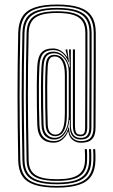

<svg xmlns="http://www.w3.org/2000/svg" viewBox="-20 -727 506 856"><path d="M234 109.5Q173 109.5 135.1 97.1Q97.2 84.8 79.6 58Q62 31.2 61.2 -12.2Q59.8 -93.5 59 -163.4Q58.2 -233.2 58.1 -299Q58 -364.8 58.8 -433.5Q59.5 -502.2 61.2 -581.2Q62.5 -626.2 80.4 -653.8Q98.2 -681.2 135.9 -694Q173.5 -706.8 234 -706.8Q295.5 -706.8 333.5 -694Q371.5 -681.2 389.1 -653.6Q406.8 -626 407 -581Q407.2 -508.8 407.1 -451.8Q407 -394.8 406.8 -346.4Q406.5 -298 406.4 -252.5Q406.2 -207 406 -157.8Q406 -122.2 389.6 -105.9Q373.2 -89.5 337 -90.8Q318 -91.5 303.1 -103.9Q288.2 -116.2 285.2 -139.8H283Q275.5 -119.5 258.6 -105.1Q241.8 -90.8 219.2 -90.8Q186.2 -90.8 167.1 -109.2Q148 -127.8 146.2 -169.2Q145.2 -201.5 144.5 -248.5Q143.8 -295.5 144.1 -344.6Q144.5 -393.8 146.2 -432.5Q148.8 -474.8 165.2 -492.9Q181.8 -511 216 -511Q234.2 -511 250 -501.6Q265.8 -492.2 278 -474.5H280.2L273 -500.5V-506.8H280L287.5 -449.8H285.2Q275.5 -475.8 258.2 -489.8Q241 -503.8 217.8 -503.8Q186.8 -503.8 172.2 -487.2Q157.8 -470.8 155.8 -431.8Q153.8 -392.8 153.4 -343.6Q153 -294.5 153.8 -248Q154.5 -201.5 155.8 -169.8Q157.2 -131.8 174.8 -114.9Q192.2 -98 221 -98Q245.2 -98 262.4 -116Q279.5 -134 285.5 -159H287.8Q287.8 -128 302.1 -113.4Q316.5 -98.8 337 -98Q368.2 -96.8 382.4 -111.5Q396.5 -126.2 396.8 -157.8Q397 -207 397.1 -252.5Q397.2 -298 397.5 -346.2Q397.8 -394.5 397.8 -451.6Q397.8 -508.8 397.8 -581Q397.5 -623.2 381 -649.2Q364.5 -675.2 328.5 -687.2Q292.5 -699.2 234 -699.2Q176.5 -699.2 140.9 -687.2Q105.2 -675.2 88.5 -649.2Q71.8 -623.2 70.5 -581Q68.8 -502 68 -433.4Q67.2 -364.8 67.4 -299Q67.5 -233.2 68.2 -163.5Q69 -93.8 70.5 -12.5Q71.2 28.5 87.8 53.6Q104.2 78.8 140.1 90.4Q176 102 234 102Q290.8 102 326.1 90.5Q361.5 79 378.4 53.9Q395.2 28.8 396.2 -12Q396.8 -23 396.4 -35.9Q396 -48.8 395.2 -62H404.5Q405.2 -49 405.6 -36Q406 -23 405.5 -11.8Q404.5 31.8 386.5 58.4Q368.5 85 331 97.2Q293.5 109.5 234 109.5ZM234 94.5Q179.2 94.5 145.5 83.6Q111.8 72.8 96.1 49.1Q80.5 25.5 80 -12.8Q78.5 -94 77.6 -163.6Q76.8 -233.2 76.6 -299Q76.5 -364.8 77.4 -433.2Q78.2 -501.8 80 -580.8Q81 -620.2 96.6 -644.8Q112.2 -669.2 146 -680.5Q179.8 -691.8 234 -691.8Q289.5 -691.8 323.2 -680.5Q357 -669.2 372.6 -644.9Q388.2 -620.5 388.5 -581Q388.5 -508.8 388.5 -451.8Q388.5 -394.8 388.2 -346.4Q388 -298 387.9 -252.5Q387.8 -207 387.5 -157.8Q387.5 -130 375.5 -117.1Q363.5 -104.2 337 -105Q313.8 -105.8 301.9 -121.9Q290 -138 291 -169.8L291.5 -192H289Q286.2 -165 277.2 -145.5Q268.2 -126 254.1 -115.5Q240 -105 222 -105Q198 -105 182.2 -120.4Q166.5 -135.8 165 -170Q163.8 -201.8 163 -248.1Q162.2 -294.5 162.6 -343.5Q163 -392.5 165 -431.5Q167 -466.5 179.8 -481.6Q192.5 -496.8 219.2 -496.8Q244.2 -496.8 263.8 -477Q283.2 -457.2 289 -427.2H291.2L287.5 -506.8H295.8V-170.5Q295.8 -113.8 337 -112.2Q358.5 -111.5 368.2 -122.6Q378 -133.8 378.2 -158Q378.2 -207 378.5 -252.5Q378.8 -298 378.9 -346.2Q379 -394.5 379.1 -451.6Q379.2 -508.8 379 -580.8Q379 -617.8 364.5 -640.5Q350 -663.2 318.1 -673.8Q286.2 -684.2 234 -684.2Q182.8 -684.2 151.1 -673.6Q119.5 -663 104.9 -640.2Q90.2 -617.5 89.2 -580.5Q87.5 -501.8 86.6 -433.2Q85.8 -364.8 85.9 -299Q86 -233.2 86.9 -163.6Q87.8 -94 89.2 -12.8Q89.8 22.8 104.2 44.8Q118.8 66.8 150.5 76.9Q182.2 87 234 87Q284.8 87 316 76.9Q347.2 66.8 362.1 44.9Q377 23 377.5 -12.8Q378 -23 377.6 -35.8Q377.2 -48.5 376.8 -62H386Q386.8 -48.8 387 -35.9Q387.2 -23 387 -12.5Q386.2 25.8 370.2 49.4Q354.2 73 321 83.8Q287.8 94.5 234 94.5ZM234 79.5Q185.2 79.5 155.6 70Q126 60.5 112.5 40.1Q99 19.8 98.5 -13Q97 -94.2 96.1 -163.9Q95.2 -233.5 95.1 -299.1Q95 -364.8 95.9 -433.2Q96.8 -501.8 98.5 -580.2Q99.2 -614.5 113 -635.8Q126.8 -657 156.2 -666.9Q185.8 -676.8 234 -676.8Q283.2 -676.8 313 -666.9Q342.8 -657 356.2 -636Q369.8 -615 369.8 -580.8Q370 -508.8 369.9 -451.8Q369.8 -394.8 369.5 -346.5Q369.2 -298.2 369.1 -252.8Q369 -207.2 369 -158Q368.8 -137.8 361.4 -128.4Q354 -119 337 -119.5Q319.5 -120 312.2 -131.6Q305 -143.2 305 -170.2V-506.8H314.2V-170.2Q314.2 -145.8 319 -136.5Q323.8 -127.2 337 -126.8Q349.5 -126 354.5 -133Q359.5 -140 359.5 -158Q359.8 -207.2 359.9 -252.8Q360 -298.2 360.2 -346.5Q360.5 -394.8 360.6 -451.6Q360.8 -508.5 360.5 -580.8Q360.5 -612.2 348 -631.8Q335.5 -651.2 307.8 -660.2Q280 -669.2 234 -669.2Q188.8 -669.2 161.2 -660.1Q133.8 -651 121.1 -631.4Q108.5 -611.8 107.8 -580Q106 -501.5 105.1 -433.1Q104.2 -364.8 104.4 -299.1Q104.5 -233.5 105.4 -163.9Q106.2 -94.2 107.8 -13Q108 9.5 115 25.6Q122 41.8 136.9 52Q151.8 62.2 175.8 67.1Q199.8 72 234 72Q267.5 72 291.1 67.1Q314.8 62.2 329.5 52Q344.2 41.8 351.4 25.6Q358.5 9.5 359 -13.2Q359.5 -23.2 359.1 -35.8Q358.8 -48.2 358 -62H367.5Q368 -48.5 368.4 -35.9Q368.8 -23.2 368.2 -13Q367.8 19.8 354 40.2Q340.2 60.8 311 70.1Q281.8 79.5 234 79.5ZM223.8 -112.5Q243.2 -112.5 257.2 -125.9Q271.2 -139.2 278.9 -162.4Q286.5 -185.5 286.5 -215V-405.8Q286.5 -441 267.1 -465.2Q247.8 -489.5 221 -489.5Q197.8 -489.5 186.9 -475.9Q176 -462.2 174.2 -431Q172.2 -392 172 -343.2Q171.8 -294.5 172.5 -248.2Q173.2 -202 174.2 -170.5Q175.5 -139.8 189.8 -126.1Q204 -112.5 223.8 -112.5ZM225 -119.8Q210 -119.8 197.2 -131.8Q184.5 -143.8 183.5 -170.8Q182.5 -202.2 181.8 -248.4Q181 -294.5 181.2 -343.1Q181.5 -391.8 183.5 -430.2Q184.5 -449.5 189 -460.9Q193.5 -472.2 201.9 -477.4Q210.2 -482.5 222.5 -482.5Q240.2 -482.5 252.8 -472.5Q265.2 -462.5 271.8 -443.2Q278.2 -424 278.2 -396V-218.8Q278.2 -184.8 272.2 -162.8Q266.2 -140.8 254.5 -130.2Q242.8 -119.8 225 -119.8ZM226.5 -126.8Q240.5 -126.8 250 -136.4Q259.5 -146 264.4 -167Q269.2 -188 269.2 -222.8V-390.8Q269.2 -433 257.1 -454.1Q245 -475.2 223.5 -475.2Q208.2 -475.2 201.2 -464.6Q194.2 -454 192.8 -430Q190.8 -391.5 190.5 -343Q190.2 -294.5 191 -248.6Q191.8 -202.8 192.8 -171.2Q193.8 -146.5 204 -136.6Q214.2 -126.8 226.5 -126.8Z"/></svg>

Font: Big Shoulders Inline Text ExtraLight
Style: Regular
Weight: 250
Version: Version 2.002